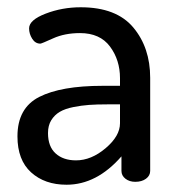

<svg xmlns="http://www.w3.org/2000/svg" viewBox="-20 -500 488 528"><path d="M202 -480Q300 -480 346.5 -424.5Q393 -369 393 -286V-30Q393 -17 381.5 -8.5Q370 0 352 0Q336 0 325 -8.5Q314 -17 314 -30V-70Q246 8 163 8Q103 8 65.5 -26Q28 -60 28 -125Q28 -203 88 -233.5Q148 -264 262 -264H310V-285Q310 -335 282.5 -372Q255 -409 200 -409Q158 -409 126 -394.5Q94 -380 91 -380Q77 -380 68.5 -393.5Q60 -407 60 -422Q60 -445 105.5 -462.5Q151 -480 202 -480ZM310 -161V-213H275Q246 -213 225 -211.5Q204 -210 181.5 -205.5Q159 -201 144.5 -192.5Q130 -184 121 -169.5Q112 -155 112 -134Q112 -97 133 -78Q154 -59 189 -59Q231 -59 270.5 -92.5Q310 -126 310 -161Z"/></svg>

Font: Dosis
Style: Medium
Weight: 500
Designer: Edgar Tolentino, Pablo Impallari, Igino Marini
Foundry: Edgar Tolentino, Pablo Impallari, Igino Marini
Version: Version 1.007